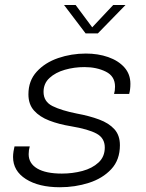

<svg xmlns="http://www.w3.org/2000/svg" viewBox="-20 -758 600 787"><path d="M225.5 9.5Q139 9.5 86.2 -24Q33.5 -57.5 33.5 -114.5Q33.5 -125.5 35.5 -138Q37.5 -150.5 39.5 -158H102Q97.5 -143 97.5 -126Q97.5 -88 132.8 -67.2Q168 -46.5 233.5 -46.5Q277.5 -46.5 317.8 -57.2Q358 -68 383.8 -91.8Q409.5 -115.5 409.5 -153.5Q409.5 -192 376 -210.2Q342.5 -228.5 271 -240.5Q221.5 -248.5 182 -263.8Q142.5 -279 119.5 -304.8Q96.5 -330.5 96.5 -371.5Q96.5 -427 130.5 -464.2Q164.5 -501.5 218.5 -520Q272.5 -538.5 332 -538.5Q382 -538.5 423.5 -524Q465 -509.5 489.8 -481.8Q514.5 -454 514.5 -414.5Q514.5 -391 509.5 -373H447.5Q449.5 -380 450.5 -386.8Q451.5 -393.5 451.5 -403Q451.5 -445.5 414 -464.2Q376.5 -483 326 -483Q284 -483 245.8 -472Q207.5 -461 183 -438.5Q158.5 -416 158.5 -381.5Q158.5 -341.5 195.2 -323.2Q232 -305 295 -292.5Q346.5 -283 386.2 -268.2Q426 -253.5 448.8 -228.5Q471.5 -203.5 471.5 -163Q471.5 -102.5 436 -64.5Q400.5 -26.5 344.2 -8.5Q288 9.5 225.5 9.5ZM242.5 -737.5H290L358 -646L444 -737.5H494.5L381 -621H331Z"/></svg>

Font: Epilogue Light
Style: Italic
Weight: 300
Italic angle: -12°
Designer: Tyler Finck
Foundry: Etcetera Type Co
Version: Version 2.111; ttfautohint (v1.8.3)